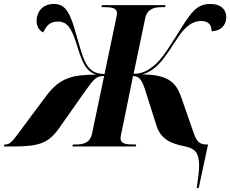

<svg xmlns="http://www.w3.org/2000/svg" viewBox="-79 -740 1163 970"><path d="M915 210H925L972 -10H961C921 -10 909 -40 897 -75L838 -245C813 -317 779 -363 641 -364C718 -388 753 -449 818 -548C862 -615 901 -634 937 -634C980 -634 990 -607 990 -582C1033 -583 1064 -609 1064 -654C1064 -692 1037 -720 985 -720C911 -720 885 -676 812 -559C761 -478 726 -425 685 -398C660 -379 631 -367 596 -367L654 -645C664 -697 701 -704 743 -704H755L757 -714H436L434 -704H445C485 -704 512 -700 512 -673C512 -668 511 -659 507 -643L449 -366C415 -367 392 -375 374 -394C345 -423 332 -477 308 -559C278 -665 258 -720 194 -720C140 -720 109 -686 106 -640C104 -611 116 -588 139 -576C155 -607 169 -631 214 -631C259 -631 281 -601 307 -520C334 -432 350 -383 406 -363C287 -362 224 -348 155 -256L43 -106C-15 -27 -26 -10 -53 -10H-57L-59 0H-11C121 0 167 -18 220 -93L353 -282C397 -344 408 -355 447 -356L386 -65C376 -17 341 -10 302 -10H289L287 0H607L609 -10H596C558 -10 530 -14 530 -41C530 -51 533 -63 545 -119L593 -356C628 -355 640 -332 658 -274L712 -104C734 -33 792 -13 854 -1C906 10 926 31 927 94C927 128 921 167 915 210Z"/></svg>

Font: Noto Serif Display SemiCondensed ExtraBold
Style: Italic
Weight: 800
Width: 4
Italic angle: -12°
Designer: Monotype Design Team
Foundry: Monotype Imaging Inc.
Version: Version 2.009